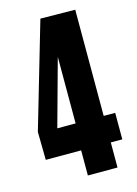

<svg xmlns="http://www.w3.org/2000/svg" viewBox="-109 -761 587 822"><g transform="rotate(-15 184.5 -350.5)"><path d="M19.4 -111.2 17.6 -235.4 153.6 -701.2 307.6 -699.4V-228.8H358.6V-111.2H307.6V0H176.2V-111.2ZM102 -228.8H183.2V-523.6Z"/></g></svg>

Font: Georama ExtraCondensed Thin
Style: Regular
Weight: 100
Width: 2
Designer: Jean-Baptiste Levee
Foundry: Production Type
Version: Version 1.001